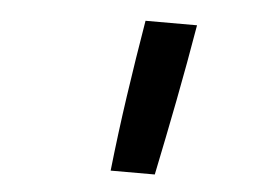

<svg xmlns="http://www.w3.org/2000/svg" viewBox="-35 -815 570 416"><g transform="rotate(5 250.0 -607.0)"><path d="M219 -442Q228 -524 240 -606.5Q252 -689 266 -772H378Q364 -689 348 -606.5Q332 -524 315 -442Z"/></g></svg>

Font: Iosevka Semibold Oblique
Style: Regular
Weight: 600
Italic angle: -9°
Monospace: yes
Designer: Belleve Invis
Foundry: Belleve Invis
Version: Version 32.5.0; ttfautohint (v1.8.4)